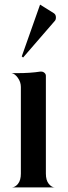

<svg xmlns="http://www.w3.org/2000/svg" viewBox="-20 -820 296 840"><path d="M180.7 -60.5Q180.7 -31.2 193.4 -15.6Q206.1 0 220.7 0H30.3Q45.9 0 58.6 -15.6Q71.3 -31.2 71.3 -60.5V-439.5Q71.3 -460.9 58.1 -479.5Q44.9 -498 30.3 -500H54.7Q113.3 -500 156.2 -506.8H160.2Q168 -506.8 174.3 -501.5Q180.7 -496.1 180.7 -488.3ZM219.7 -728.5 81.1 -568.4 75.2 -573.2 155.3 -799.8 214.8 -762.7Q224.6 -756.8 224.6 -744.1Q224.6 -733.4 219.7 -728.5Z"/></svg>

Font: Olivea
Style: LigaturesFont
Weight: 400
Designer: Achmad Aprilia Pratama
Version: Version 001.000